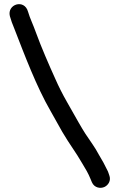

<svg xmlns="http://www.w3.org/2000/svg" viewBox="-20 -693 566 911"><path d="M26.8 -616.5C33.1 -594.6 37.7 -581.7 47.8 -557.6C97 -431 152.9 -282 220.3 -165.6L275.3 -67.6C311.6 -5.6 338.9 27.5 370.5 82.8C385.3 106.6 399.7 131.5 408.8 154.4L416 171.7C427.7 199 457 202.5 475.3 194.2C492.5 186.4 508.8 164.8 498.3 137.9L492.6 121.7C492.4 121.1 492 120.1 491.6 119.4C479.1 92.8 463.7 64.5 447.7 38.6C440.1 24.1 429.4 6.4 418.5 -9.3C391 -48.8 380.1 -64.7 352.7 -112.4L297.7 -209.4C276.7 -246.2 258.3 -282.6 241.8 -320.2C213.3 -382.8 174.3 -472.9 152.5 -533.4C135.4 -581.1 122.4 -605 112.9 -637.8C95.4 -699.7 12.7 -673 26.8 -616.5Z"/></svg>

Font: Just Breathe
Style: Bd
Weight: 400
Foundry: Cannot Into Space Fonts
Version: Version 0.72